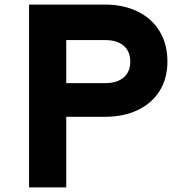

<svg xmlns="http://www.w3.org/2000/svg" viewBox="-20 -820 790 840"><path d="M107.1 -800H438.8Q520.7 -800 582.8 -769.4Q644.9 -738.7 678.7 -682.6Q712.5 -626.5 712.5 -550.9Q712.5 -477.6 678.7 -422.9Q644.9 -368.3 582.8 -338.6Q520.7 -309 438.8 -309H269.8V0H107.1ZM549.9 -550.5Q549.9 -595.4 520.9 -620Q492 -644.7 440.2 -644.7H269.8V-456.3H440.2Q492 -456.3 520.9 -481Q549.9 -505.6 549.9 -550.5Z"/></svg>

Font: Martian Mono Custom sWd Rg
Style: Regular
Weight: 400
Width: 6
Monospace: yes
Designer: Alex Havermale
Foundry: Evil Martians
Version: Version 1.000